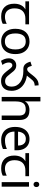

<svg xmlns="http://www.w3.org/2000/svg" viewBox="1457 -2257 813 3767"><g transform="rotate(90 1863.5 -373.5)"><path d="M301 10Q183 10 118 -57Q53 -124 53 -245Q53 -325 82 -380.5Q111 -436 165 -465H6V-537H458V-465H345Q251 -465 197.5 -411.5Q144 -358 144 -252Q144 -165 187 -114.5Q230 -64 310 -64Q347 -64 381 -73.5Q415 -83 447 -99V-21Q418 -5 383 2.5Q348 10 301 10Z M1041 -269Q1041 -180 1010.5 -117.5Q980 -55 924 -22.5Q868 10 791 10Q720 10 664.5 -22.5Q609 -55 577 -117.5Q545 -180 545 -269Q545 -402 612 -474Q679 -546 794 -546Q867 -546 922.5 -513.5Q978 -481 1009.5 -419.5Q1041 -358 1041 -269ZM636 -269Q636 -206 652.5 -159.5Q669 -113 704 -88Q739 -63 793 -63Q847 -63 882 -88Q917 -113 933.5 -159.5Q950 -206 950 -269Q950 -333 933 -378Q916 -423 881.5 -447.5Q847 -472 792 -472Q710 -472 673 -418Q636 -364 636 -269Z M1567 12Q1520 12 1485 -3.5Q1450 -19 1419 -51.5Q1388 -84 1351 -133Q1330 -162 1315.5 -178.5Q1301 -195 1288.5 -202Q1276 -209 1259 -209Q1236 -209 1221 -190.5Q1206 -172 1206 -143Q1206 -108 1218 -77Q1230 -46 1254 -14L1173 13Q1151 -22 1137.5 -59.5Q1124 -97 1124 -143Q1124 -184 1141.5 -216Q1159 -248 1189.5 -267Q1220 -286 1260 -286Q1299 -286 1325.5 -272.5Q1352 -259 1374.5 -234.5Q1397 -210 1423 -175Q1453 -136 1475.5 -112Q1498 -88 1520.5 -77.5Q1543 -67 1573 -67Q1625 -67 1652 -100Q1679 -133 1679 -194Q1679 -250 1656 -293Q1633 -336 1592 -365.5Q1551 -395 1496 -410Q1441 -425 1377 -425H1333L1411 -500Q1523 -493 1601 -452.5Q1679 -412 1720.5 -345.5Q1762 -279 1762 -194Q1762 -132 1740 -85.5Q1718 -39 1675 -13.5Q1632 12 1567 12ZM1331 -425Q1302 -425 1275.5 -436Q1249 -447 1227 -477.5Q1205 -508 1189 -564L1272 -591Q1287 -536 1301 -518Q1315 -500 1337 -500Q1357 -500 1374.5 -512.5Q1392 -525 1424 -565L1455 -605Q1489 -649 1517.5 -675Q1546 -701 1578 -713Q1610 -725 1654 -725L1660 -648Q1625 -646 1601.5 -637Q1578 -628 1558.5 -608.5Q1539 -589 1513 -556L1490 -526Q1462 -490 1437 -468Q1412 -446 1386.5 -435.5Q1361 -425 1331 -425Z M1970 -537Q1970 -518 1968.5 -498Q1967 -478 1965 -462H1971Q1988 -490 2014 -508Q2040 -526 2072 -535.5Q2104 -545 2138 -545Q2203 -545 2246.5 -524.5Q2290 -504 2312 -461Q2334 -418 2334 -349V0H2247V-343Q2247 -408 2218 -440Q2189 -472 2127 -472Q2037 -472 2003.5 -421.5Q1970 -371 1970 -277V0H1882V-760H1970Z M2707 -546Q2776 -546 2825.5 -516Q2875 -486 2901.5 -431.5Q2928 -377 2928 -304V-251H2561Q2563 -160 2607.5 -112.5Q2652 -65 2732 -65Q2783 -65 2822.5 -74.5Q2862 -84 2904 -102V-25Q2863 -7 2823 1.5Q2783 10 2728 10Q2652 10 2593.5 -21Q2535 -52 2502.5 -113.5Q2470 -175 2470 -264Q2470 -352 2499.5 -415Q2529 -478 2582.5 -512Q2636 -546 2707 -546ZM2706 -474Q2643 -474 2606.5 -433.5Q2570 -393 2563 -321H2836Q2836 -367 2822 -401Q2808 -435 2779.5 -454.5Q2751 -474 2706 -474Z M3280 10Q3162 10 3097 -57Q3032 -124 3032 -245Q3032 -325 3061 -380.5Q3090 -436 3144 -465H2985V-537H3437V-465H3324Q3230 -465 3176.5 -411.5Q3123 -358 3123 -252Q3123 -165 3166 -114.5Q3209 -64 3289 -64Q3326 -64 3360 -73.5Q3394 -83 3426 -99V-21Q3397 -5 3362 2.5Q3327 10 3280 10Z M3642 -536V0H3554V-536ZM3599 -737Q3619 -737 3634.5 -723.5Q3650 -710 3650 -681Q3650 -653 3634.5 -639Q3619 -625 3599 -625Q3577 -625 3562 -639Q3547 -653 3547 -681Q3547 -710 3562 -723.5Q3577 -737 3599 -737Z"/></g></svg>

Font: telugu15
Style: Book
Weight: 400
Designer: Jelle Bosma - Monotype Design Team
Foundry: Monotype Imaging Inc.
Version: Version 2.003